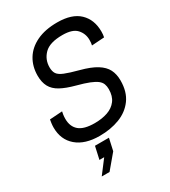

<svg xmlns="http://www.w3.org/2000/svg" viewBox="-229 -839 1057 1191"><g transform="rotate(-30 300.0 -243.0)"><path d="M255 16Q150 16 91 -34.5Q32 -85 32 -172Q32 -186 34 -201.5Q36 -217 38 -227L128 -233Q126 -226 124 -211.5Q122 -197 122 -182Q122 -127 156.5 -97.5Q191 -68 268 -68Q320 -68 360.5 -82Q401 -96 424.5 -127Q448 -158 448 -208Q448 -228 442 -244.5Q436 -261 419 -274.5Q402 -288 369.5 -301Q337 -314 284 -328Q220 -345 181 -366.5Q142 -388 124.5 -420.5Q107 -453 107 -500Q107 -566 138 -617Q169 -668 229.5 -697Q290 -726 377 -726Q482 -726 534.5 -675.5Q587 -625 587 -540Q587 -530 586 -518.5Q585 -507 583 -500L493 -494Q495 -501 496 -511Q497 -521 497 -532Q497 -577 467.5 -609.5Q438 -642 366 -642Q275 -642 236 -603Q197 -564 197 -508Q197 -479 208.5 -461.5Q220 -444 253 -430.5Q286 -417 350 -400Q422 -381 463 -355.5Q504 -330 521 -296.5Q538 -263 538 -218Q538 -137 500 -85Q462 -33 398 -8.5Q334 16 255 16ZM139 240 212 144H178L198 54H298L279 140L195 240Z"/></g></svg>

Font: Geist Mono
Style: Italic
Weight: 400
Italic angle: -12°
Monospace: yes
Designer: Basement.studio, Andrés Briganti, Mateo Zaragoza
Foundry: Basement.studio, Vercel, Andrés Briganti, Guido Ferreyra, Mateo Zaragoza
Version: Version 1.500